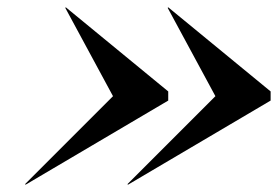

<svg xmlns="http://www.w3.org/2000/svg" viewBox="-20 -650 760 525"><path d="M289 -387 48.5 -146.5 50 -145 440 -375V-400L160 -630L158.5 -628.5ZM569 -387 328.5 -146.5 330 -145 720 -375V-400L440 -630L438.5 -628.5Z"/></svg>

Font: Bodoni* 72pt Medium
Style: Italic
Weight: 500
Italic angle: -13°
Version: Version 2.3